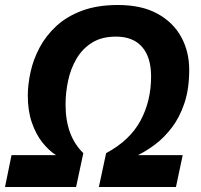

<svg xmlns="http://www.w3.org/2000/svg" viewBox="-40 -745 799 765"><path d="M-20 0 5.9 -127H183.1Q155.3 -144.5 129.4 -176.8Q103.5 -209 87.2 -255.9Q70.8 -302.7 70.8 -363.8Q70.8 -408.7 81.8 -458.5Q92.8 -508.3 117.9 -555.7Q143.1 -603 184.6 -641.4Q226.1 -679.7 286.9 -702.4Q347.7 -725.1 430.2 -725.1Q523.9 -725.1 586.9 -690.7Q649.9 -656.2 681.9 -597.9Q713.9 -539.6 713.9 -466.8Q713.9 -390.6 694.8 -334Q675.8 -277.3 645 -237.1Q614.3 -196.8 578.6 -169.9Q543 -143.1 509.8 -127H688L661.1 0H354L382.8 -134.8Q477.5 -185.5 519.8 -264.2Q562 -342.8 562 -439.9Q562 -517.1 526.1 -558.1Q490.2 -599.1 421.9 -599.1Q365.2 -599.1 326.7 -575Q288.1 -550.8 264.9 -511.2Q241.7 -471.7 231.4 -423.8Q221.2 -376 221.2 -328.1Q221.2 -203.6 292 -134.8L263.2 0Z"/></svg>

Font: Open Sans
Style: Bold Italic
Weight: 700
Italic angle: -12°
Designer: Monotype Design Team
Foundry: Monotype Imaging Inc.
Version: Version 3.003; ttfautohint (v1.8.4)